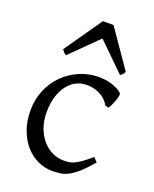

<svg xmlns="http://www.w3.org/2000/svg" viewBox="-138 -796 713 890"><g transform="rotate(20 218.5 -351.5)"><path d="M410.2 -92.8Q378.4 -55.2 354.2 -33.9Q330.1 -12.7 309.6 -1.7Q289.1 9.3 269.5 12Q250 14.6 227.1 14.6Q191.4 14.6 157.5 -1.2Q123.5 -17.1 97.2 -46.9Q70.8 -76.7 54.9 -119.6Q39.1 -162.6 39.1 -216.8Q39.1 -269.5 58.3 -315.4Q77.6 -361.3 111.1 -395.3Q144.5 -429.2 189.9 -449Q235.4 -468.8 288.1 -468.8Q304.2 -468.8 321 -466.1Q337.9 -463.4 353.3 -458.3Q368.7 -453.1 381.6 -446Q394.5 -439 402.8 -430.2Q403.8 -424.3 401.4 -413.6Q398.9 -402.8 394.5 -390.9Q390.1 -378.9 384.8 -367.9Q379.4 -356.9 375 -350.1L356.9 -355Q353 -363.8 344.2 -374Q335.4 -384.3 321.5 -393.6Q307.6 -402.8 288.3 -408.9Q269 -415 244.1 -415Q218.3 -415 194.6 -403.6Q170.9 -392.1 152.6 -369.1Q134.3 -346.2 123.3 -312Q112.3 -277.8 112.3 -231.9Q112.3 -190.4 124.8 -156.5Q137.2 -122.6 158 -98.6Q178.7 -74.7 205.8 -61.8Q232.9 -48.8 262.2 -48.8Q275.9 -48.8 287.6 -50Q299.3 -51.3 313.2 -57.6Q327.1 -64 345.5 -76.7Q363.8 -89.4 391.1 -112.8ZM393.6 -533.2Q387.7 -523.9 384.3 -519.5Q380.9 -515.1 372.6 -511.2L238.8 -642.1L106.4 -511.2Q102.5 -513.2 99.9 -515.1Q97.2 -517.1 95 -519.5Q92.8 -522 90.3 -525.4Q87.9 -528.8 84.5 -533.2L213.4 -718.3H265.6Z"/></g></svg>

Font: Noto Serif Devanagari
Style: Regular
Weight: 400
Designer: Monotype Design Team
Foundry: Monotype Imaging Inc.
Version: Version 1.01